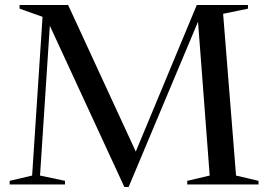

<svg xmlns="http://www.w3.org/2000/svg" viewBox="-20 -735 1064 765"><path d="M920.5 -35.5 1010 -14.5V0H726V-14.5L815.5 -35.5L769 -648.5L492.5 10H475.5L178.5 -632.5L139.5 -35.5L239 -14.5V0H18.5V-14.5L108 -35.5L149.5 -668L58 -700.5V-715H251.5L521 -131L764 -715H968V-700.5L869 -680Z"/></svg>

Font: Newsreader 72pt
Style: Regular
Weight: 400
Designer: Hugues Gentile
Foundry: Production Type
Version: Version 1.003; ttfautohint (v1.8.3)